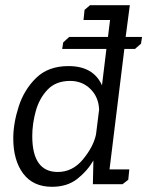

<svg xmlns="http://www.w3.org/2000/svg" viewBox="-20 -708 566 738"><path d="M305 -670 326 -688H479L463 -566H526L522 -540L499 -520H458L401 -57H477L473 -17L451 0H337L339 -91Q315 -50 276.5 -20Q238 10 180 10Q107 10 69 -41Q31 -92 31 -176Q31 -234 52 -299Q73 -364 119.5 -409Q166 -454 243 -454Q339 -454 372 -380L389 -520H219L223 -545L246 -566H395L403 -631H301ZM250 -397Q195 -397 163 -363.5Q131 -330 117.5 -281Q104 -232 104 -185Q104 -47 202 -47Q259 -47 299 -95.5Q339 -144 349 -191L361 -287Q359 -335 327.5 -366Q296 -397 250 -397Z"/></svg>

Font: Zilla Slab
Style: Italic
Weight: 400
Italic angle: -6°
Designer: Typotheque.com
Foundry: Typotheque type foundry
Version: Version 1.1; 2017; ttfautohint (v1.6)